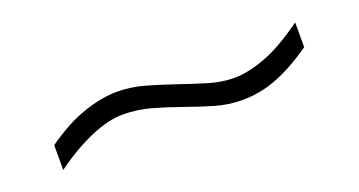

<svg xmlns="http://www.w3.org/2000/svg" viewBox="-25 -535 884 473"><g transform="rotate(-20 416.5 -298.0)"><path d="M747.1 -306.2Q718.3 -286.1 693.4 -272.7Q668.5 -259.3 645.8 -251Q623 -242.7 601.8 -239.3Q580.6 -235.8 559.1 -235.8Q523.4 -235.8 488.3 -246.3Q453.1 -256.8 417.5 -269.5Q381.8 -282.2 345.2 -292.7Q308.6 -303.2 270 -303.2Q231.9 -303.2 184.1 -282.5Q136.2 -261.7 85.9 -225.1V-290Q139.6 -328.1 187.5 -344.5Q235.4 -360.8 275.9 -360.8Q312.5 -360.8 349.1 -350.3Q385.7 -339.8 421.9 -327.4Q458 -314.9 492.7 -304.4Q527.3 -293.9 560.1 -293.9Q595.7 -293.9 641.4 -310.8Q687 -327.6 747.1 -371.1Z"/></g></svg>

Font: Charis SIL
Style: Regular
Weight: 400
Foundry: SIL International
Version: Version 4.112